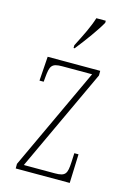

<svg xmlns="http://www.w3.org/2000/svg" viewBox="-117 -826 609 886"><g transform="rotate(15 187.5 -383.0)"><path d="M164 -619V-606H169C207 -653 256 -721 275 -756V-766H230C216 -721 194 -678 164 -619ZM50 0H308L313 -138H293L291 -95C288 -39 282 -25 230 -25H82L310 -514V-536H59L51 -420H71L73 -442C78 -497 84 -511 136 -511H278L50 -22Z"/></g></svg>

Font: Noto Serif Armenian ExtraCondensed Thin
Style: Regular
Weight: 100
Width: 2
Designer: Monotype Design Team
Foundry: Monotype Imaging Inc.
Version: Version 2.008